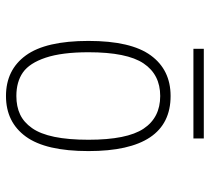

<svg xmlns="http://www.w3.org/2000/svg" viewBox="-49 -609 668 610"><g transform="rotate(90 285.0 -304.0)"><path d="M135 -617.5H420V-584.5H135ZM110 -251Q110 -386 156 -449Q202 -512 285 -512Q460 -512 460 -251Q460 -115.5 414 -52.2Q368 11 285 11Q202 11 156 -52.2Q110 -115.5 110 -251ZM285 -22Q318.5 -22 343.5 -33.8Q368.5 -45.5 387 -71.8Q405.5 -98 414.8 -142.8Q424 -187.5 424 -251Q424 -373.5 388.8 -426.2Q353.5 -479 285 -479Q217 -479 181.5 -426.2Q146 -373.5 146 -251Q146 -167 163.2 -115.2Q180.5 -63.5 210.2 -42.8Q240 -22 285 -22Z"/></g></svg>

Font: League Mono Narrow Thin
Style: Regular
Weight: 100
Width: 3
Designer: Tyler Finck
Foundry: The League of Moveable Type / Tyler Finck
Version: Version 2.210